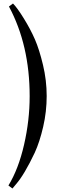

<svg xmlns="http://www.w3.org/2000/svg" viewBox="-20 -802 325 1094"><path d="M149 -254Q149 -545 31 -765L54 -782Q78 -758 116 -696.5Q154 -635 179 -577.5Q204 -520 225 -432Q246 -344 246 -255Q246 -166 226 -79.5Q206 7 178 68Q119 193 71 248L51 272L28 255Q85 162 117 23Q149 -116 149 -254Z"/></svg>

Font: Rufina
Style: Regular
Weight: 400
Designer: Martin Sommaruga
Foundry: Martin Sommaruga
Version: Version 1.001